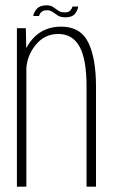

<svg xmlns="http://www.w3.org/2000/svg" viewBox="-20 -701 426 721"><path d="M43.5 0V-595H77L78.5 -520Q88 -538.5 102.5 -555Q143.5 -601 209.5 -601Q282 -601 311.2 -542.2Q340.5 -483.5 340.5 -375.5V0H305V-377Q305 -478 278.8 -525.8Q252.5 -573.5 198.5 -573.5Q146.5 -573.5 112.5 -530.5Q83 -493.5 79 -446V0ZM225 -636Q207.5 -636 197 -642.8Q186.5 -649.5 177.8 -656Q169 -662.5 156 -662.5Q142 -662.5 134.8 -655.2Q127.5 -648 127 -641H105Q106 -653 117.5 -667Q129 -681 155 -681Q171 -681 180.2 -674.2Q189.5 -667.5 198.8 -661Q208 -654.5 224 -654.5Q237.5 -654.5 244.2 -662Q251 -669.5 252 -676.5H273.5Q273 -665.5 262.8 -650.8Q252.5 -636 225 -636Z"/></svg>

Font: Anybody ExtraLight
Style: Regular
Weight: 200
Designer: Tyler Finck
Foundry: Etcetera Type Company
Version: Version 1.010; ttfautohint (v1.8.3) -l 8 -r 50 -G 200 -x 14 